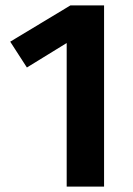

<svg xmlns="http://www.w3.org/2000/svg" viewBox="-20 -694 496 714"><path d="M367 0H228V-534L80 -443L18 -539L242 -674H367Z"/></svg>

Font: Wolseley Sans SemiBold
Style: Regular
Weight: 600
Designer: Carrois Corporate & Edenspiekermann AG
Foundry: Carrois Corporate GbR & Edenspiekermann AG
Version: Version 4.202